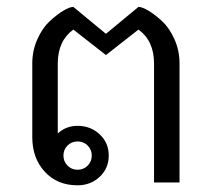

<svg xmlns="http://www.w3.org/2000/svg" viewBox="-20 -537 623 565"><path d="M237.9 -108.8Q225.8 -120.8 208.3 -120.8Q190.8 -120.8 178.8 -108.8Q166.7 -96.7 166.7 -79.2Q166.7 -61.7 178.8 -49.6Q190.8 -37.5 208.3 -37.5Q225.8 -37.5 237.9 -49.6Q250 -61.7 250 -79.2Q250 -96.7 237.9 -108.8ZM208.3 -166.7Q246.7 -166.7 273.3 -141.7Q300 -116.7 300 -79.2Q300 -41.7 273.3 -16.7Q246.7 8.3 208.3 8.3Q148.3 8.3 111.7 -31.7Q75 -71.7 75 -133.3V-350Q75 -388.3 90 -421.7Q105 -455 126.2 -474.6Q147.5 -494.2 166.2 -505.4Q185 -516.7 195.8 -516.7L291.7 -437.5L387.5 -516.7Q398.3 -516.7 417.1 -505.4Q435.8 -494.2 457.1 -474.6Q478.3 -455 493.3 -421.7Q508.3 -388.3 508.3 -350V0H433.3V-350Q433.3 -416.7 387.5 -450L291.7 -375L195.8 -450Q150 -416.7 150 -350V-144.2Q174.2 -166.7 208.3 -166.7Z"/></svg>

Font: BoonBaan
Style: Regular
Weight: 400
Designer: Sungsit Sawaiwan
Foundry: FontUni
Version: Version 2.0